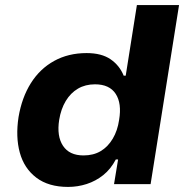

<svg xmlns="http://www.w3.org/2000/svg" viewBox="-20 -725 730 756"><path d="M248 11Q171 11 123 -25.5Q75 -62 58 -124Q41 -186 53 -264Q66 -341 101.5 -397.5Q137 -454 193 -485Q249 -516 321 -516Q380 -516 415.5 -491.5Q451 -467 467 -427H475L519 -705H685L573 0H429L445 -97H436Q416 -59 386.5 -35.5Q357 -12 321.5 -0.5Q286 11 248 11ZM309 -113Q348 -113 376.5 -130Q405 -147 424 -179Q443 -211 449 -253Q460 -318 435.5 -355.5Q411 -393 354 -393Q316 -393 287 -376Q258 -359 239 -327.5Q220 -296 213 -253Q203 -189 228 -151Q253 -113 309 -113Z"/></svg>

Font: Nunito Sans 6pt ExtraBold
Style: Italic
Weight: 800
Italic angle: -9°
Version: Version 3.101;gftools[0.9.27]